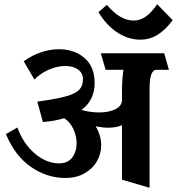

<svg xmlns="http://www.w3.org/2000/svg" viewBox="-20 -831 849 905"><path d="M8 0ZM718 -502Q685 -502 685 -415V54L555 16V-241Q527 -229 490 -229Q464 -229 431 -236Q457 -192 457 -146Q457 -106 436.5 -70.5Q416 -35 377.5 -13.5Q339 8 289 8Q201 8 125.5 -44.5Q50 -97 8 -199L62 -230Q90 -153 144.5 -107Q199 -61 259 -61Q299 -61 320 -88Q341 -115 341 -156Q341 -190 326 -222.5Q311 -255 283 -274Q238 -260 182 -256L156 -352Q244 -364 289.5 -376.5Q335 -389 353 -407.5Q371 -426 371 -457Q371 -487 347.5 -503.5Q324 -520 288 -520Q251 -520 211 -503Q171 -486 142 -456L92 -542Q130 -570 173 -584.5Q216 -599 258 -599Q330 -599 378 -558Q426 -517 426 -440Q426 -358 364 -313Q405 -301 447 -301Q493 -301 523.5 -316Q554 -331 555 -358V-404Q555 -455 562 -502H478L455 -580H754L776 -502ZM610 -734Q641 -734 667.5 -753Q694 -772 721 -811L794 -736Q759 -689 722 -666.5Q685 -644 641 -644Q585 -644 533 -678Q481 -712 444 -774L484 -808Q546 -734 610 -734Z"/></svg>

Font: Sumana
Style: Bold
Weight: 700
Designer: Cyreal, Alexei Vanyashin (Devanagari), Olga Karpushina (Latin)
Foundry: Cyreal
Version: Version 1.015;PS 001.015;hotconv 1.0.70;makeotf.lib2.5.58329